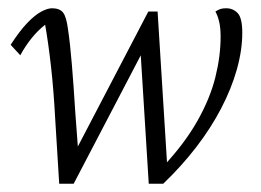

<svg xmlns="http://www.w3.org/2000/svg" viewBox="-20 -443 636 467"><path d="M124 3.9 114.3 -153.3Q110.4 -225.6 104 -281.7Q97.7 -337.9 89.8 -382.8Q55.7 -356.4 29.3 -308.6L5.9 -334Q27.3 -367.2 45.9 -386.7Q64.5 -406.2 80.1 -414.6Q95.7 -422.9 106.4 -422.9Q125 -422.9 133.3 -412.6Q141.6 -402.3 145.5 -371.1Q150.4 -338.9 154.8 -286.1Q159.2 -233.4 163.1 -169.9L172.9 -39.1H144.5L340.8 -415H363.3L386.7 -40L376 -37.1Q429.7 -94.7 460.4 -149.4Q491.2 -204.1 503.9 -255.4Q516.6 -306.6 516.6 -353.5Q516.6 -375 513.2 -389.6Q509.8 -404.3 503.9 -415Q511.7 -419.9 517.1 -421.4Q522.5 -422.9 530.3 -422.9Q546.9 -422.9 558.1 -411.1Q569.3 -399.4 569.3 -363.3Q569.3 -321.3 556.2 -274.4Q543 -227.5 518.1 -179.7Q493.2 -131.8 457.5 -85.4Q421.9 -39.1 377 3.9H341.8L320.3 -341.8H339.8L159.2 3.9Z"/></svg>

Font: Crimson Pro ExtraLight
Style: Italic
Weight: 250
Italic angle: -12°
Designer: Jacques Le Bailly
Foundry: Baron von Fonthausen
Version: Version 1.003